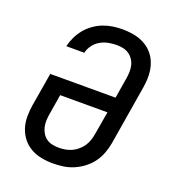

<svg xmlns="http://www.w3.org/2000/svg" viewBox="-136 -849 872 962"><g transform="rotate(20 300.0 -367.5)"><path d="M254 8Q222 8 191.5 2Q161 -4 135.5 -18.5Q110 -33 91.5 -56Q73 -79 63.5 -108Q54 -137 54 -168.5Q54 -200 59 -231L89 -409H437L455 -518Q458 -536 458.5 -554Q459 -572 455 -588.5Q451 -605 441.5 -619Q432 -633 418 -642.5Q404 -652 387 -655.5Q370 -659 352 -659Q330 -659 308 -654.5Q286 -650 266 -638.5Q246 -627 232 -608Q218 -589 213 -567H117Q123 -593 134.5 -617Q146 -641 163 -662Q180 -683 203 -699.5Q226 -716 250.5 -725.5Q275 -735 301 -739Q327 -743 352 -743Q376 -743 399.5 -740Q423 -737 444.5 -729.5Q466 -722 484.5 -709.5Q503 -697 517 -680Q531 -663 540 -642Q549 -621 552.5 -598Q556 -575 555 -551.5Q554 -528 550 -504L498 -189Q493 -161 483 -134Q473 -107 456 -83.5Q439 -60 415 -41.5Q391 -23 364 -11.5Q337 0 309 4Q281 8 254 8ZM255 -76Q273 -76 290 -79Q307 -82 323.5 -89.5Q340 -97 354.5 -109.5Q369 -122 379 -137Q389 -152 394.5 -169Q400 -186 403 -203L424 -326H172L154 -217Q151 -200 150.5 -182Q150 -164 154 -147.5Q158 -131 167 -116.5Q176 -102 189.5 -92.5Q203 -83 220.5 -79.5Q238 -76 255 -76Z"/></g></svg>

Font: Iosevka Curly MdExObl
Style: Regular
Weight: 500
Width: 7
Italic angle: -9°
Monospace: yes
Designer: Belleve Invis
Foundry: Belleve Invis
Version: Version 11.1.0; ttfautohint (v1.8.3)